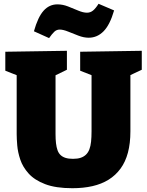

<svg xmlns="http://www.w3.org/2000/svg" viewBox="-20 -978 776 1013"><path d="M403 -705 728 -710V-610L647 -572L668 -621V-285Q668 -222 655 -173Q642 -124 616 -88.5Q590 -53 553 -30Q516 -7 468 4Q420 15 362 15Q274 15 218 -6.5Q162 -28 131 -62.5Q100 -97 87 -136Q74 -175 71 -210.5Q68 -246 68 -270V-620L89 -573L8 -605V-705L333 -710V-610L255 -572L273 -620V-270Q273 -243 275.5 -222Q278 -201 283.5 -185.5Q289 -170 299.5 -160Q310 -150 326 -145Q342 -140 365 -140Q389 -140 405.5 -145.5Q422 -151 433.5 -162Q445 -173 451.5 -190Q458 -207 460.5 -230.5Q463 -254 463 -285V-621L479 -575L403 -605ZM239 -777 159 -813Q180 -888 210 -921.5Q240 -955 283 -955Q311 -955 339 -944Q367 -933 393 -922Q419 -911 439 -911Q457 -911 471 -922.5Q485 -934 500 -958L582 -923Q560 -847 526.5 -813Q493 -779 448 -779Q422 -779 393.5 -790Q365 -801 339 -811.5Q313 -822 295 -822Q279 -822 267 -811Q255 -800 239 -777Z"/></svg>

Font: Bitter Thin Black
Style: Regular
Weight: 900
Version: Version 3.020